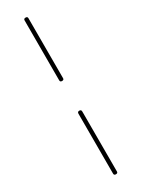

<svg xmlns="http://www.w3.org/2000/svg" viewBox="-199 -729 575 779"><g transform="rotate(-30 88.5 -340.0)"><path d="M97 -418Q97 -410 88 -410Q79 -410 79 -418V-699Q79 -707 88 -707Q97 -707 97 -699ZM79 -262Q79 -271 88 -271Q97 -271 97 -262V19Q97 27 88 27Q79 27 79 19Z"/></g></svg>

Font: Libertine Sup Thin
Style: Regular
Weight: 100
Designer: Bastien Sozeau
Foundry: NBR — Bastien Sozeau
Version: Version 2.003; ttfautohint (v1.8.4.7-5d5b);gftools[0.9.33]